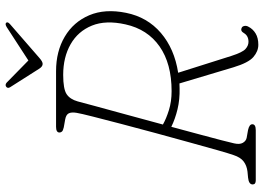

<svg xmlns="http://www.w3.org/2000/svg" viewBox="-146 -770 926 673"><g transform="rotate(-90 316.5 -434.0)"><path d="M559 -26Q551 -10 535.2 -0.5Q519.5 9 495.5 9Q473 9 452.8 -8.2Q432.5 -25.5 416.5 -78.5L360 -267.5Q351.5 -267 343 -267Q304 -266 269.8 -274.2Q235.5 -282.5 208 -296Q194 -244.5 181.8 -198.8Q169.5 -153 161 -120.5Q152.5 -88 150 -76Q145.5 -56.5 151.8 -45.5Q158 -34.5 169 -32L197 -27Q217 -22.5 217 -12Q217 0 196 0H20Q6 0 6 -11Q6 -24.5 30 -27L51 -29Q72 -31.5 86.5 -42.5Q101 -53.5 109 -78Q114 -92 125.8 -133.2Q137.5 -174.5 153.2 -231.5Q169 -288.5 186 -351Q203 -413.5 218 -471Q233 -528.5 243.8 -570.8Q254.5 -613 257 -628Q260 -646 255.2 -655.5Q250.5 -665 234 -668L206 -673Q195 -675.5 191.5 -679.2Q188 -683 188 -688Q188 -700 208 -700H403Q472.5 -700 524 -669.5Q575.5 -639 599 -583.8Q622.5 -528.5 607.5 -454.5Q592.5 -380 537 -332.5Q481.5 -285 397.5 -272L456.5 -85.5Q469 -46.5 480.8 -36Q492.5 -25.5 506 -25.5Q527 -25.5 536.5 -41.5Q544 -55 555.5 -49Q560 -47 561.5 -40Q563 -33 559 -26ZM297 -624Q293 -607.5 280.2 -561.2Q267.5 -515 250.5 -452.5Q233.5 -390 216 -325.5Q236 -314 266.2 -304.5Q296.5 -295 333 -295Q429.5 -295 489.8 -337.2Q550 -379.5 567 -456.5Q582.5 -525.5 562.8 -574.2Q543 -623 497.5 -649Q452 -675 390 -675Q340.5 -675 322.5 -663Q304.5 -651 297 -624ZM449.5 -758.5Q436.5 -747 428.5 -747Q419.5 -747 412 -758.5L346.5 -861.5Q341.5 -870.5 349.5 -875.5Q356 -879 363 -873L440.5 -797L557.5 -873Q567.5 -879 572 -875.5Q578 -870.5 568 -861.5Z"/></g></svg>

Font: Fraunces 9pt S100 Thin
Style: Italic
Weight: 100
Italic angle: -16°
Version: Version 1.000; ttfautohint (v1.8.3)